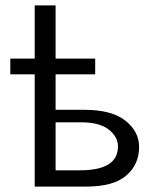

<svg xmlns="http://www.w3.org/2000/svg" viewBox="-20 -688 570 708"><path d="M18 -414V-472H108V-668H185V-472H331V-414H185V-283H292Q392 -283 442.5 -243Q493 -203 493 -146Q493 -82 446 -41Q399 0 298 0H108V-414ZM185 -60H275Q415 -60 415 -148Q415 -183 382 -209.5Q349 -236 283 -237H251H185Z"/></svg>

Font: Coval
Style: Light
Weight: 300
Foundry: Context Ltd
Version: Version 001.000